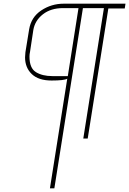

<svg xmlns="http://www.w3.org/2000/svg" viewBox="-20 -752 701 1042"><path d="M345 -325Q329 -315 260 -315Q189 -315 152.5 -350Q116 -385 116 -441Q116 -451 118 -469L138 -592Q149 -659 204 -695.5Q259 -732 326 -732H661L657 -706H568L456 0H432L544 -708H430L275 270H251ZM348 -339 406 -708H322Q256 -708 213 -674.5Q170 -641 161 -590L143 -471Q140 -458 140 -445Q140 -382 175 -360.5Q210 -339 264 -339Z"/></svg>

Font: Exo Thin
Style: Italic
Weight: 250
Italic angle: -9°
Designer: Natanael Gama
Foundry: Natanael Gama
Version: Version 1.500; ttfautohint (v1.6)